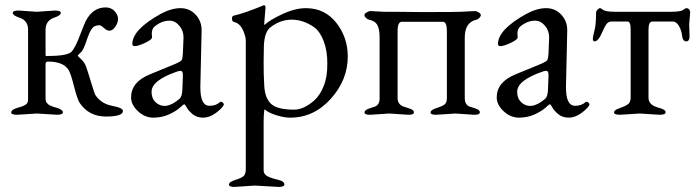

<svg xmlns="http://www.w3.org/2000/svg" viewBox="-20 -446 2729 751"><path d="M23.9 -5.9Q23.4 -18.1 53.7 -25.9Q84 -33.7 87.9 -45.9Q89.8 -50.8 89.8 -59.1V-330.1Q89.8 -367.2 53.2 -377.9Q30.3 -385.7 29.8 -395.5Q29.8 -404.8 53.2 -404.8L123 -399.9L194.8 -404.8Q217.8 -404.8 217.8 -395.5Q217.8 -386.2 194.8 -377.9Q157.7 -366.7 158.2 -328.1V-231Q158.2 -226.1 163.1 -226.6Q168 -227.1 168.9 -227.1Q247.1 -227.1 261.7 -245.6Q276.4 -264.2 293.9 -311Q312 -357.9 314.9 -362.8Q342.8 -417 393.1 -417Q415 -417 428.7 -401.9Q452.6 -375.5 432.6 -343.8Q412.6 -312.5 387.2 -335.9Q375 -347.2 369.1 -347.2Q349.6 -347.2 339.8 -334.5Q330.1 -321.8 318.4 -286.6Q306.6 -251.5 298.3 -243.2Q290 -235.4 287.1 -232.4Q284.2 -229.5 284.2 -228Q284.2 -226.6 297.9 -213.9Q311.5 -201.2 317.4 -183.6Q323.7 -166 336.4 -123.5Q349.1 -81.1 353 -74.2Q376 -40 418.5 -32.2Q460.9 -24.4 460.9 -12.2Q460.9 9.8 394.5 9.8Q328.1 9.8 292 -43Q282.2 -58.1 269.5 -108.4Q256.8 -158.7 248 -172.9Q227.1 -205.1 168 -205.1Q158.2 -205.1 158.2 -195.8V-62Q158.2 -48.8 162.6 -44.4Q167 -40 169.4 -37.1Q171.9 -34.2 187 -28.8Q201.7 -23.9 203.1 -23.9Q226.1 -16.6 226.1 -6.8Q226.1 2.9 203.1 2.9L125 -2L46.9 2.9Q23.9 2.9 23.9 -5.9Z M497.6 -273.9Q497.6 -330.1 608.4 -391.6Q650.4 -414.1 686 -414.1Q721.7 -414.1 745.6 -388.2Q769.5 -362.3 768.6 -325.2L763.7 -108.9V-103Q763.7 -32.2 799.3 -32.2Q824.2 -32.2 839.4 -45.9Q843.3 -49.8 849.1 -46.4Q855 -43 855.5 -37.1V-36.1Q849.6 -22.9 824.7 -4.4Q799.3 14.2 774.9 14.2Q750.5 14.2 733.9 1Q717.3 -12.7 710.4 -25.4Q703.6 -38.1 700.7 -38.1Q697.8 -38.1 683.6 -24.9Q669.4 -11.7 642.1 1Q614.7 13.7 581.1 14.2Q547.4 14.6 520 -10.7Q492.7 -36.1 492.7 -64.9Q492.7 -125 565.4 -154.8L667.5 -196.8Q686.5 -205.1 690.4 -210.9Q694.3 -216.8 695.3 -236.8L697.8 -298.8V-300.8Q697.8 -326.2 681.2 -345.7Q664.6 -365.2 643.1 -365.2Q621.6 -365.2 602.5 -354.5Q583.5 -343.8 578.6 -335Q573.7 -326.2 573.7 -314L574.7 -299.8Q574.7 -291 546.4 -277.8Q497.6 -255.4 497.6 -273.9ZM572.8 -86.9Q572.8 -61 588.4 -46.4Q626 -11.7 681.6 -59.1Q692.9 -67.9 693.4 -99.1L695.3 -147.9Q696.3 -168.9 686.5 -168.9Q679.7 -168.9 672.4 -166Q572.8 -131.8 572.8 -86.9Z M1130.4 -17.1Q1168.5 -17.1 1210.4 -54.2Q1231.4 -73.2 1246.1 -109.4Q1260.7 -145.5 1260.3 -196.3Q1260.7 -247.1 1246.1 -285.2Q1231.4 -323.2 1208.5 -339.8Q1165.5 -369.1 1121.1 -369.1Q1076.7 -369.1 1038.6 -339.8Q1015.1 -323.2 1012.2 -269L1011.2 -205.1Q1010.7 -157.2 1013.7 -109.4Q1016.6 -61.5 1040.5 -39.6Q1064.5 -17.1 1130.4 -17.1ZM903.3 256.8Q931.6 248 936.5 238.3Q941.4 228.5 941.4 220.2V-287.1Q941.4 -304.2 929.7 -329.6Q917.5 -355 895.5 -359.9Q887.7 -361.8 887.2 -372.6Q887.2 -383.3 894.5 -384.8Q936.5 -394.5 1010.3 -424.8L1011.2 -425.8H1012.2Q1018.1 -425.8 1018.6 -417L1013.7 -356.9Q1013.7 -349.1 1014.6 -348.1Q1033.7 -367.2 1084 -390.6Q1134.3 -414.1 1176.3 -414.1Q1250.5 -414.1 1295.4 -356.9Q1340.3 -299.8 1340.3 -225.1Q1340.3 -133.3 1273.9 -59.6Q1207.5 14.2 1115.2 14.2Q1093.8 14.6 1061.5 4.9Q1029.3 -4.9 1015.6 -18.1Q1011.7 -18.1 1011.2 33.2V220.2Q1011.2 235.4 1025.9 243.2Q1040.5 251 1066.4 256.8Q1092.8 262.7 1092.3 275.9Q1092.3 284.7 1070.3 285.2L976.6 279.8L896.5 285.2Q875.5 285.2 875.5 275.4Q875.5 265.6 903.3 256.8Z M1684.1 2.9Q1664.1 2.9 1664.1 -6.3Q1664.1 -15.6 1685.5 -22.5Q1707 -29.3 1717.3 -36.1Q1728 -43 1728 -62V-323.2Q1728 -361.3 1711.9 -360.8H1551.8Q1534.7 -360.8 1535.2 -323.2V-62Q1535.2 -39.6 1555.2 -30.3Q1561 -27.8 1580.1 -22Q1599.1 -16.6 1599.1 -6.8Q1599.1 2.9 1579.1 2.9H1576.2L1502.9 -2L1429.2 2.9H1425.8Q1405.8 2.9 1405.8 -6.3Q1405.8 -15.6 1423.8 -21.5Q1441.9 -27.3 1448.2 -29.8Q1465.3 -37.6 1464.8 -62V-299.8Q1464.8 -331.1 1456.1 -347.7Q1447.3 -364.3 1422.9 -369.1Q1418 -370.1 1412.1 -375.5Q1397.5 -388.7 1415 -397.9Q1423.8 -402.8 1428.2 -402.8L1481.9 -399.9H1524.9L1621.1 -398.9H1674.8Q1758.8 -398.9 1780.8 -399.9L1838.9 -402.8Q1842.8 -402.8 1851.6 -397.9Q1860.4 -393.1 1860.8 -387.2Q1860.8 -381.8 1855 -376Q1849.1 -370.1 1844.2 -369.1Q1798.3 -359.4 1797.9 -299.8V-62Q1797.9 -38.1 1814.9 -29.8Q1820.8 -27.8 1838.9 -22Q1856.9 -16.6 1856.9 -6.8Q1856.9 2.9 1836.9 2.9H1834L1761.2 -2L1687 2.9Z M1927.7 -273.9Q1927.7 -330.1 2038.6 -391.6Q2080.6 -414.1 2116.2 -414.1Q2151.9 -414.1 2175.8 -388.2Q2199.7 -362.3 2198.7 -325.2L2193.8 -108.9V-103Q2193.8 -32.2 2229.5 -32.2Q2254.4 -32.2 2269.5 -45.9Q2273.4 -49.8 2279.3 -46.4Q2285.2 -43 2285.6 -37.1V-36.1Q2279.8 -22.9 2254.9 -4.4Q2229.5 14.2 2205.1 14.2Q2180.7 14.2 2164.1 1Q2147.5 -12.7 2140.6 -25.4Q2133.8 -38.1 2130.9 -38.1Q2127.9 -38.1 2113.8 -24.9Q2099.6 -11.7 2072.3 1Q2044.9 13.7 2011.2 14.2Q1977.5 14.6 1950.2 -10.7Q1922.9 -36.1 1922.9 -64.9Q1922.9 -125 1995.6 -154.8L2097.7 -196.8Q2116.7 -205.1 2120.6 -210.9Q2124.5 -216.8 2125.5 -236.8L2127.9 -298.8V-300.8Q2127.9 -326.2 2111.3 -345.7Q2094.7 -365.2 2073.2 -365.2Q2051.8 -365.2 2032.7 -354.5Q2013.7 -343.8 2008.8 -335Q2003.9 -326.2 2003.9 -314L2004.9 -299.8Q2004.9 -291 1976.6 -277.8Q1927.7 -255.4 1927.7 -273.9ZM2002.9 -86.9Q2002.9 -61 2018.6 -46.4Q2056.2 -11.7 2111.8 -59.1Q2123 -67.9 2123.5 -99.1L2125.5 -147.9Q2126.5 -168.9 2116.7 -168.9Q2109.9 -168.9 2102.5 -166Q2002.9 -131.8 2002.9 -86.9Z M2432.6 -36.1Q2446.8 -43 2446.8 -64.9V-330.1Q2446.8 -362.3 2434.6 -361.8H2370.6Q2358.4 -361.3 2350.6 -349.6Q2343.3 -337.9 2335.4 -319.8Q2320.3 -284.2 2305.7 -284.2Q2298.8 -284.2 2298.8 -293.5Q2298.8 -302.7 2305.2 -326.2Q2311.5 -349.6 2311.5 -396Q2311.5 -402.3 2316.9 -408.2Q2322.8 -414.1 2326.7 -414.1Q2330.6 -414.1 2339.4 -407.2Q2348.1 -400.4 2384.8 -399.9H2606.4Q2643.1 -400.4 2651.9 -407.2Q2660.6 -414.1 2666 -414.1Q2671.4 -414.1 2675.3 -409.7Q2679.2 -405.3 2679.7 -398.9L2675.8 -352.1Q2675.8 -334 2676.8 -315.9Q2679.7 -283.7 2664.6 -284.2Q2650.4 -284.2 2647.9 -306.2Q2645.5 -328.1 2635.3 -345.2Q2624.5 -362.3 2611.8 -361.8H2531.7Q2516.6 -361.8 2516.6 -330.1V-64Q2516.6 -42 2539.1 -30.8Q2545.4 -27.8 2564.5 -22Q2583.5 -16.6 2583.5 -6.8Q2583.5 2.9 2560.5 2.9L2482.4 -2L2404.8 2.9Q2381.8 2.9 2381.8 -6.3Q2381.8 -15.6 2401.4 -22Q2420.9 -28.3 2432.6 -36.1Z"/></svg>

Font: EBGaramond
Style: Regular
Weight: 400
Version: Version 000.012g